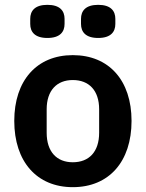

<svg xmlns="http://www.w3.org/2000/svg" viewBox="-20 -762 603 794"><path d="M176 -605C228 -605 247 -630 247 -663V-684C247 -717 228 -742 176 -742C124 -742 105 -717 105 -684V-663C105 -630 124 -605 176 -605ZM386 -605C438 -605 457 -630 457 -663V-684C457 -717 438 -742 386 -742C334 -742 315 -717 315 -684V-663C315 -630 334 -605 386 -605ZM281 12C431 12 524 -94 524 -262C524 -429 431 -534 281 -534C132 -534 39 -429 39 -262C39 -94 132 12 281 12ZM281 -91C215 -91 173 -134 173 -213V-310C173 -388 215 -431 281 -431C348 -431 390 -388 390 -310V-213C390 -134 348 -91 281 -91Z"/></svg>

Font: IBM Plex Thai Looped SemiBold
Style: Regular
Weight: 600
Designer: Mike Abbink, Paul van der Laan, Pieter van Rosmalen, Ben Mitchell, Mark Frömberg
Foundry: Bold Monday
Version: Version 1.0